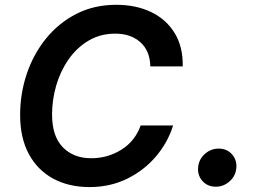

<svg xmlns="http://www.w3.org/2000/svg" viewBox="-20 -757 1104 787"><path d="M347.2 9.8Q261.7 9.8 197.5 -25.1Q133.3 -60.1 97.9 -126.2Q62.5 -192.4 62.5 -285.6Q62.5 -373.5 89.8 -454.6Q117.2 -535.6 168.9 -599.4Q220.7 -663.1 293.2 -700.2Q365.7 -737.3 456.5 -737.3Q537.6 -737.3 599.6 -707.5Q661.6 -677.7 696 -621.3Q730.5 -564.9 729 -484.9H596.2Q594.7 -548.8 555.2 -584Q515.6 -619.1 453.1 -619.1Q391.1 -619.1 342.8 -590.3Q294.4 -561.5 261 -513.4Q227.5 -465.3 210.4 -406.5Q193.4 -347.7 193.4 -287.6Q193.4 -198.7 237.3 -153.6Q281.2 -108.4 354 -108.4Q421.9 -108.4 477.8 -143.6Q533.7 -178.7 556.6 -242.7H689.5Q668 -173.3 619.4 -116Q570.8 -58.6 501.2 -24.4Q431.6 9.8 347.2 9.8ZM864.7 8.3Q829.1 8.3 808.1 -17.1Q787.1 -42.5 793 -78.1Q797.9 -107.9 821.8 -127.9Q845.7 -147.9 876 -147.9Q911.6 -147.9 932.6 -122.6Q953.6 -97.2 947.8 -61.5Q942.9 -31.7 918.9 -11.7Q895 8.3 864.7 8.3Z"/></svg>

Font: Inter Semi Bold
Style: Italic
Weight: 600
Italic angle: -9.39999°
Designer: Rasmus Andersson
Foundry: rsms
Version: Version 4.000;git-3c8e0fc